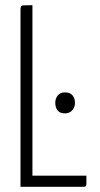

<svg xmlns="http://www.w3.org/2000/svg" viewBox="-20 -720 386 740"><path d="M59 0V-682Q59 -691 61 -695Q63 -699 72.5 -699.5Q82 -700 105 -700V-43H313V-12Q313 -4 310 -2Q307 0 301 0ZM230 -283Q211 -283 202 -294.5Q193 -306 193 -324Q193 -340 202.5 -352Q212 -364 230 -364Q250 -364 259.5 -352.5Q269 -341 269 -324Q269 -307 258.5 -295Q248 -283 230 -283Z"/></svg>

Font: Yanone Kaffeesatz Light
Style: Regular
Weight: 300
Designer: Yanone (Cyrillic: Daniel Pouzeot, Huerta Tipografica, and Cyreal)
Foundry: Yanone
Version: Version 2.003